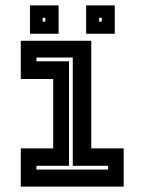

<svg xmlns="http://www.w3.org/2000/svg" viewBox="-20 -691 535 711"><path d="M57 0V-141.5H177V-398.5H57V-540H318V-141.5H438V0ZM115 -63H380.5V-77H249.5V-478H115V-464H235.5V-77H115ZM299 -566V-671H405V-566ZM91 -566V-671H197V-566ZM138 -611H148V-625H138ZM347 -611H357V-625H347Z"/></svg>

Font: Tourney
Style: Bold
Weight: 700
Designer: Tyler Finck
Foundry: Etcetera Type Co
Version: Version 1.015